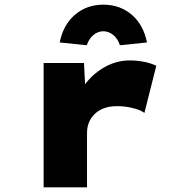

<svg xmlns="http://www.w3.org/2000/svg" viewBox="-20 -803 779 823"><path d="M167 0V-533H340L350 -339L296 -345Q312 -400 347.5 -445.5Q383 -491 432.5 -517.5Q482 -544 536 -544Q568 -544 598 -538Q628 -532 650 -521L599 -319Q582 -332 548.5 -340Q515 -348 482 -348Q449 -348 424.5 -338.5Q400 -329 384 -312.5Q368 -296 360.5 -276Q353 -256 353 -233V0ZM352 -609 236 -621Q251 -697 301.5 -740Q352 -783 423 -783Q494 -783 544.5 -740Q595 -697 610 -621L494 -609Q485 -637 465.5 -653Q446 -669 423 -669Q400 -669 380.5 -653Q361 -637 352 -609Z"/></svg>

Font: Lexend Peta ExtraBold
Style: Regular
Weight: 800
Version: Version 1.007